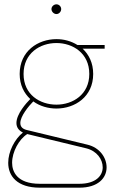

<svg xmlns="http://www.w3.org/2000/svg" viewBox="-20 -654 522 888"><path d="M218 -612C218 -600 229 -589 241 -589C253 -589 263 -600 263 -612C263 -624 253 -634 241 -634C229 -634 218 -624 218 -612ZM106 -34 379 32C428 44 455 83 455 120C455 158 424 196 347 196H164C57 196 36 138 36 99C36 48 68 -10 106 -34ZM89 -312C89 -408 165 -455 241 -455C317 -455 393 -408 393 -312C393 -217 317 -170 241 -170C165 -170 89 -216 89 -312ZM362 -429H464V-446H338C309 -464 276 -473 241 -473C156 -473 71 -418 71 -312C71 -261 91 -223 120 -196C102 -178 56 -127 56 -85C56 -67 65 -51 86 -41C48 -11 18 47 18 99C18 160 59 214 164 214H347C434 214 473 169 473 120C473 74 440 28 384 15L107 -52C88 -56 74 -65 74 -85C74 -117 113 -164 134 -185C164 -163 203 -152 241 -152C326 -152 411 -206 411 -312C411 -363 391 -402 362 -429Z"/></svg>

Font: Rawengulk
Style: Light
Weight: 300
Version: Version 0.9